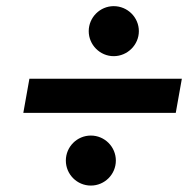

<svg xmlns="http://www.w3.org/2000/svg" viewBox="-20 -653 626 615"><path d="M54.7 -291.5H543L562.5 -400.9H74.2ZM344.2 -473.1C388.2 -473.1 424.8 -509.3 424.8 -553.2C424.8 -597.2 388.7 -633.3 344.2 -633.3C300.3 -633.3 264.2 -597.2 264.2 -553.2C264.2 -509.3 300.3 -473.1 344.2 -473.1ZM271 -58.6C315.4 -58.6 351.1 -94.7 351.1 -138.7C351.1 -182.6 315.4 -218.8 271 -218.8C226.6 -218.8 190.9 -182.6 190.9 -138.7C190.9 -94.7 226.6 -58.6 271 -58.6Z"/></svg>

Font: Cascadia Code SemiBold
Style: Italic
Weight: 600
Italic angle: -10°
Monospace: yes
Designer: Aaron Bell
Foundry: Saja Typeworks
Version: Version 2404.023